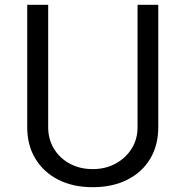

<svg xmlns="http://www.w3.org/2000/svg" viewBox="-20 -765 770 797"><path d="M551 -745H637V-237Q637 -162 603.5 -106Q570 -50 508.5 -19Q447 12 365 12Q283 12 222 -19Q161 -50 127 -106Q93 -162 93 -237V-745H180V-237Q180 -187 204 -147.5Q228 -108 270 -85.5Q312 -63 365 -63Q418 -63 460 -86Q502 -109 526.5 -148Q551 -187 551 -237Z"/></svg>

Font: Plus Jakarta Text Light
Style: Regular
Weight: 300
Designer: Gumpita Rahayu
Foundry: Tokotype Studio
Version: Version 1.000